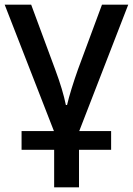

<svg xmlns="http://www.w3.org/2000/svg" viewBox="-20 -559 567 819"><path d="M527 -539 318 0H454V80H317V240H211V80H72V0H210L0 -539H113L216 -261Q248 -175 261 -111H266Q273 -141 285.5 -181.5Q298 -222 313 -264L415 -539Z"/></svg>

Font: Noto Sans Medium
Style: Regular
Weight: 500
Designer: Monotype Design Team
Foundry: Monotype Imaging Inc.
Version: Version 2.007